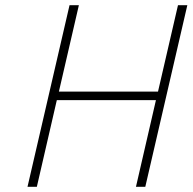

<svg xmlns="http://www.w3.org/2000/svg" viewBox="-20 -720 742 740"><path d="M504 0 581 -334H199L122 0H86L248 -700H284L207 -367H589L666 -700H702L540 0Z"/></svg>

Font: Titillium Web ExtraLight
Style: Italic
Weight: 275
Italic angle: -13°
Version: Version 1.002;PS 57.000;hotconv 1.0.70;makeotf.lib2.5.55311